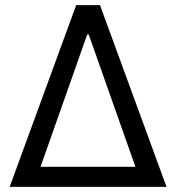

<svg xmlns="http://www.w3.org/2000/svg" viewBox="-20 -727 686 747"><path d="M276.4 -707H369.1L627.9 0H17.6ZM506.8 -78.1 325.2 -592.8H319.3L137.7 -78.1Z"/></svg>

Font: Pretendard GOV
Style: Regular
Weight: 400
Designer: Base glyphs from Inter by Rasmus Andersson; Hangeul glyphs from Noto Sans CJK(Source Han Sans) by Jang Soo-young and Kan
Foundry: Kil Hyung-jin
Version: Version 1.309